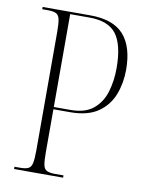

<svg xmlns="http://www.w3.org/2000/svg" viewBox="-82 -774 645 833"><g transform="rotate(10 241.0 -357.0)"><path d="M38 0V-10H62Q87 -10 99 -16Q111 -22 115 -40.5Q119 -59 119 -96V-619Q119 -656 115 -674Q111 -692 99 -698Q87 -704 62 -704H38V-714H248Q349 -714 395.5 -662Q442 -610 442 -508Q442 -450 422.5 -399Q403 -348 357.5 -316.5Q312 -285 234 -285H161V-95Q161 -59 164.5 -40.5Q168 -22 180.5 -16Q193 -10 217 -10H254V0ZM235 -295Q299 -295 335 -325Q371 -355 385.5 -403.5Q400 -452 400 -508Q400 -610 365 -657Q330 -704 246 -704H161V-295Z"/></g></svg>

Font: Noto Serif Display Condensed ExtraLight
Style: Regular
Weight: 200
Width: 3
Designer: Monotype Design Team
Foundry: Monotype Imaging Inc.
Version: Version 2.009